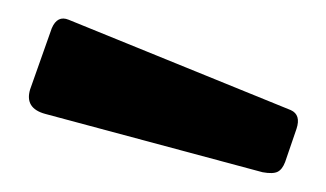

<svg xmlns="http://www.w3.org/2000/svg" viewBox="-20 -772 346 204"><path d="M35 -742Q41 -756 53 -751L289 -655Q300 -650 295 -635L283 -600Q280 -592 275 -589.5Q270 -587 259 -589L28 -651Q6 -657 12 -677Z"/></svg>

Font: Libre Franklin
Style: Bold
Weight: 700
Designer: Pablo Impallari, Rodrigo Fuenzalida, Nhung Nguyen
Foundry: Impallari Type
Version: Version 3.000